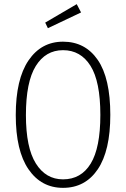

<svg xmlns="http://www.w3.org/2000/svg" viewBox="-20 -895 608 926"><path d="M512 -341Q512 -168 451.5 -78.5Q391 11 284 11Q179 11 117.5 -78.5Q56 -168 56 -340Q56 -513 117.5 -603.5Q179 -694 284 -694Q391 -694 451.5 -606Q512 -518 512 -341ZM105 -340Q105 -183 153 -106.5Q201 -30 284 -30Q371 -30 417.5 -106Q464 -182 464 -341Q464 -502 416.5 -577.5Q369 -653 284 -653Q200 -653 152.5 -576.5Q105 -500 105 -340ZM350 -875 371 -835 211 -759 198 -786Z"/></svg>

Font: Fira Sans Extra Condensed ExtraLight
Style: Regular
Weight: 275
Width: 1
Designer: Carrois Corporate & Edenspiekermann AG
Foundry: Carrois Corporate GbR & Edenspiekermann AG
Version: Version 4.203